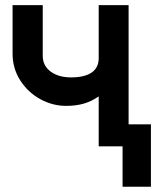

<svg xmlns="http://www.w3.org/2000/svg" viewBox="-20 -570 640 748"><path d="M457.5 0H364.5V-194.5Q337.5 -175.5 307 -166.5Q276.5 -157.5 237.5 -157.5Q184.5 -157.5 136.5 -184Q88.5 -210.5 58.8 -257Q29 -303.5 29 -360.5V-550H146.5V-352.5Q146.5 -314 177.2 -291.2Q208 -268.5 257 -268.5Q309 -268.5 336.8 -287.2Q364.5 -306 364.5 -343.5V-550H481V-85.5H568V157.5H457.5Z"/></svg>

Font: JuliaMono SemiBold
Style: Regular
Weight: 600
Monospace: yes
Designer: cormullion
Foundry: corm
Version: Version 0.055; ttfautohint (v1.8.4)